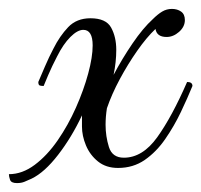

<svg xmlns="http://www.w3.org/2000/svg" viewBox="-27 -377 452 431"><path d="M11 34Q-2 34 -4.5 26.5Q-7 19 -7 14Q23 14 51 -7Q79 -28 102.5 -62Q126 -96 143.5 -135.5Q161 -175 171 -212Q181 -249 181 -275Q181 -310 160 -310Q147 -310 131 -294Q115 -278 101 -250Q90 -229 81 -208Q72 -187 71 -184Q71 -184 71 -184Q71 -184 71 -184Q66 -184 62.5 -185Q59 -186 59 -193Q65 -207 74 -228Q83 -249 93 -268Q107 -296 126 -316Q145 -336 176 -336Q211 -336 222.5 -315Q234 -294 234 -265Q234 -238 228 -209Q247 -245 270.5 -279.5Q294 -314 316 -334Q327 -345 337 -351Q347 -357 359 -357Q371 -357 379.5 -351Q388 -345 388 -332Q388 -317 375 -305.5Q362 -294 347 -294Q325 -294 322 -312Q302 -293 281 -263Q260 -233 242 -199.5Q224 -166 213 -134Q210 -115 210 -97Q210 -71 217.5 -47Q225 -23 251 -23Q293 -23 326 -69Q359 -115 393 -193Q405 -193 405 -184Q394 -157 379 -125.5Q364 -94 344 -65Q324 -36 298 -18Q272 0 238 0Q211 0 193 -14.5Q175 -29 166 -50.5Q157 -72 157 -93V-118Q134 -69 103.5 -29.5Q73 10 44 24Q35 28 28 31Q21 34 11 34Z"/></svg>

Font: Great Vibes
Style: Regular
Weight: 400
Designer: Robert E. Leuschke, Viktoriya Grabowska, Viviana Monsalve, Eben Sorkin
Foundry: Robert E. Leuschke
Version: Version 1.103; ttfautohint (v1.8.4.7-5d5b)